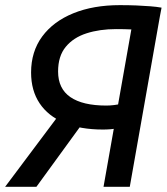

<svg xmlns="http://www.w3.org/2000/svg" viewBox="-30 -723 645 743"><path d="M368.7 -221.7Q280.8 -221.7 218.5 -247.8Q156.2 -273.9 123.3 -323.2Q90.3 -372.6 90.3 -442.4Q90.3 -523.4 133.3 -581.8Q176.3 -640.1 253.7 -671.6Q331.1 -703.1 433.6 -703.1Q468.8 -703.1 498.3 -701.9Q527.8 -700.7 552 -698.7Q576.2 -696.8 595.2 -693.4L577.6 -601.1Q557.6 -604 532.7 -606Q507.8 -607.9 479.2 -609.1Q450.7 -610.4 419.4 -610.4Q355.5 -610.4 304.7 -594Q253.9 -577.6 224.4 -541.7Q194.8 -505.9 194.8 -446.3Q194.8 -379.9 242.4 -347.2Q290 -314.5 381.3 -314.5Q410.2 -314.5 442.6 -322Q475.1 -329.6 511.2 -339.4L495.6 -240.2Q461.4 -231.4 429.4 -226.6Q397.5 -221.7 368.7 -221.7ZM-10.3 0 220.2 -307.6H334.5L110.8 0ZM370.6 0 493.2 -693.4H594.7L472.2 0Z"/></svg>

Font: Cascadia Code
Style: Italic
Weight: 400
Italic angle: -10°
Designer: Aaron Bell
Foundry: Saja Typeworks
Version: Version 2407.024